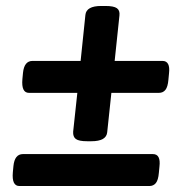

<svg xmlns="http://www.w3.org/2000/svg" viewBox="-20 -623 620 643"><path d="M272 -150Q244 -150 234 -157.5Q224 -165 225 -182L239 -312H77Q51 -312 55 -358L57 -379Q61 -419 89 -419H250L266 -573Q269 -603 319 -603H333Q361 -603 371.5 -595.5Q382 -588 380 -571L364 -419H524Q551 -419 546 -377L544 -356Q542 -332 534 -322Q526 -312 512 -312H353L339 -180Q336 -150 286 -150ZM45 0Q19 0 23 -46L25 -67Q29 -107 57 -107H492Q519 -107 514 -65L512 -44Q510 -20 502 -10Q494 0 480 0Z"/></svg>

Font: Asap Semi Expanded Semi Expanded Regular
Style: Bold Italic
Weight: 700
Width: 6
Italic angle: -6°
Designer: Pablo Cosgaya
Foundry: Omnibus-Type
Version: Version 3.001; ttfautohint (v1.8.4.7-5d5b)